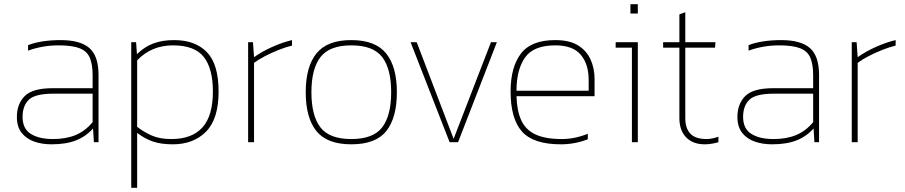

<svg xmlns="http://www.w3.org/2000/svg" viewBox="-20 -674 4290 910"><path d="M224 10Q179 10 142 -3Q105 -16 82.5 -44.5Q60 -73 60 -120Q60 -181 97 -218.5Q134 -256 230 -256H419V-317Q419 -368 406 -399.5Q393 -431 358 -445Q323 -459 258 -459Q218 -459 182 -452.5Q146 -446 113 -434V-460Q143 -472 183 -478Q223 -484 267 -484Q361 -484 404 -446Q447 -408 447 -319V0H425L421 -65Q387 -27 340 -8.5Q293 10 224 10ZM231 -15Q293 -15 338.5 -34Q384 -53 419 -95V-230H232Q147 -230 117 -201.5Q87 -173 87 -120Q87 -64 126 -39.5Q165 -15 231 -15Z M602 216V-474H625L629 -417Q664 -452 706.5 -468Q749 -484 805 -484Q905 -484 960.5 -427Q1016 -370 1016 -240Q1016 -110 956.5 -50Q897 10 799 10Q744 10 705.5 -3Q667 -16 630 -44V216ZM792 -15Q890 -15 939.5 -70Q989 -125 989 -240Q989 -350 945.5 -404.5Q902 -459 800 -459Q698 -459 630 -388V-73Q662 -48 699.5 -31.5Q737 -15 792 -15Z M1156 0V-474H1179L1184 -403Q1222 -430 1270 -451.5Q1318 -473 1364 -484V-458Q1335 -451 1301 -437.5Q1267 -424 1236 -408Q1205 -392 1184 -376V0Z M1645 10Q1530 10 1479.5 -53Q1429 -116 1429 -237Q1429 -358 1480 -421Q1531 -484 1645 -484Q1759 -484 1810 -421Q1861 -358 1861 -237Q1861 -116 1811 -53Q1761 10 1645 10ZM1645 -15Q1749 -15 1791.5 -70.5Q1834 -126 1834 -237Q1834 -348 1791.5 -403.5Q1749 -459 1645 -459Q1542 -459 1499 -403.5Q1456 -348 1456 -237Q1456 -126 1498.5 -70.5Q1541 -15 1645 -15Z M2111 0 1926 -474H1955L2130 -16L2307 -474H2335L2151 0Z M2638 10Q2508 10 2454 -50.5Q2400 -111 2400 -241Q2400 -355 2448.5 -419.5Q2497 -484 2612 -484Q2679 -484 2719.5 -459Q2760 -434 2779 -392Q2798 -350 2798 -300V-218H2428Q2430 -149 2450.5 -104Q2471 -59 2517.5 -37Q2564 -15 2643 -15Q2704 -15 2766 -40V-14Q2705 10 2638 10ZM2428 -244H2770V-296Q2770 -370 2732.5 -414.5Q2695 -459 2612 -459Q2509 -459 2468.5 -401.5Q2428 -344 2428 -244Z M2968 -610V-654H3003V-610ZM2975 0V-448H2898V-474H3003V0Z M3320 10Q3264 10 3232 -23Q3200 -56 3200 -114V-448H3123V-474H3200V-606L3228 -616V-474H3371L3369 -448H3228V-114Q3228 -66 3252 -40.5Q3276 -15 3329 -15Q3353 -15 3385 -26V0Q3371 4 3354.5 7Q3338 10 3320 10Z M3639 10Q3594 10 3557 -3Q3520 -16 3497.5 -44.5Q3475 -73 3475 -120Q3475 -181 3512 -218.5Q3549 -256 3645 -256H3834V-317Q3834 -368 3821 -399.5Q3808 -431 3773 -445Q3738 -459 3673 -459Q3633 -459 3597 -452.5Q3561 -446 3528 -434V-460Q3558 -472 3598 -478Q3638 -484 3682 -484Q3776 -484 3819 -446Q3862 -408 3862 -319V0H3840L3836 -65Q3802 -27 3755 -8.5Q3708 10 3639 10ZM3646 -15Q3708 -15 3753.5 -34Q3799 -53 3834 -95V-230H3647Q3562 -230 3532 -201.5Q3502 -173 3502 -120Q3502 -64 3541 -39.5Q3580 -15 3646 -15Z M4017 0V-474H4040L4045 -403Q4083 -430 4131 -451.5Q4179 -473 4225 -484V-458Q4196 -451 4162 -437.5Q4128 -424 4097 -408Q4066 -392 4045 -376V0Z"/></svg>

Font: Kanit Thin
Style: Regular
Weight: 250
Designer: Katatrad Team
Foundry: CadsonDemak
Version: Version 2.000; ttfautohint (v1.8.3)